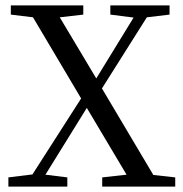

<svg xmlns="http://www.w3.org/2000/svg" viewBox="-20 -690 678 710"><path d="M20 -636V-670H288V-636L201 -626L336 -400L474 -625L388 -636V-670H607V-636L523 -626L357 -363L547 -43L628 -34V0H358V-34L448 -44L301 -291L148 -44L229 -34V0H11V-34L100 -45L280 -326L102 -626Z"/></svg>

Font: Source Serif 4 Subhead
Style: Regular
Weight: 400
Designer: Frank Grießhammer
Foundry: Adobe Systems Incorporated
Version: Version 4.004;hotconv 1.0.117;makeotfexe 2.5.65602